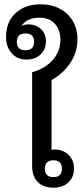

<svg xmlns="http://www.w3.org/2000/svg" viewBox="-20 -863 380 890"><path d="M227 7Q181 7 155 -19.5Q129 -46 129 -93V-528Q191 -546 225.5 -586Q260 -626 260 -678Q260 -725 234 -753Q208 -781 164 -781Q104 -781 79 -742Q93 -750 111 -750Q147 -750 170 -728Q193 -706 193 -672Q193 -635 168.5 -611Q144 -587 103 -587Q60 -587 34 -616.5Q8 -646 8 -692Q8 -761 52 -802Q96 -843 168 -843Q219 -843 257.5 -822.5Q296 -802 317.5 -765.5Q339 -729 339 -682Q339 -621 306 -571.5Q273 -522 219 -492V-183Q219 -176 218 -169Q225 -170 232 -170Q272 -170 297.5 -145.5Q323 -121 323 -82Q323 -42 297 -17.5Q271 7 227 7ZM98 -630Q138 -630 138 -669Q138 -708 98 -708Q58 -708 58 -669Q58 -630 98 -630ZM228 -42Q267 -42 267 -81Q267 -120 228 -120Q188 -120 188 -81Q188 -42 228 -42Z"/></svg>

Font: Noto Sans Thai Looped UI
Style: Regular
Weight: 400
Designer: Cadson Demak Team
Foundry: Cadson Demak Co., Ltd.
Version: Version 1.000